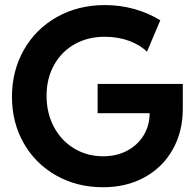

<svg xmlns="http://www.w3.org/2000/svg" viewBox="-20 -748 792 775"><path d="M28.3 -357.4Q28.3 -461.4 75.9 -545.9Q123.5 -630.4 209.2 -679Q294.9 -727.5 403.3 -727.5Q464.4 -727.5 521.7 -711.7Q579.1 -695.8 627 -666L573.2 -539.1Q545.4 -566.9 500.7 -583.3Q456.1 -599.6 402.3 -599.6Q335.4 -599.6 282.2 -570.1Q229 -540.5 198.5 -486.3Q168 -432.1 168 -361.3Q168 -291 197.8 -235.4Q227.5 -179.7 279.8 -148.4Q332 -117.2 396.5 -117.2Q451.2 -117.2 493.9 -140.1Q536.6 -163.1 560.3 -202.6Q584 -242.2 584 -291H374V-409.2H717.8V-307.6Q717.8 -217.3 677.7 -145.5Q637.7 -73.7 564.7 -33Q491.7 7.8 395.5 7.8Q291 7.8 207 -39.6Q123 -86.9 75.7 -170.2Q28.3 -253.4 28.3 -357.4Z"/></svg>

Font: Reddit Sans Fudge
Style: Bold
Weight: 700
Designer: Stephen Hutchings
Foundry: Reddit
Version: Version 1.013